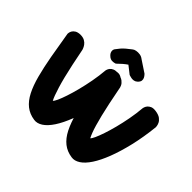

<svg xmlns="http://www.w3.org/2000/svg" viewBox="-185 -1090 1334 1334"><g transform="rotate(45 482.0 -422.5)"><path d="M295 -2Q245 -9 209 -37.5Q173 -66 147.5 -116Q122 -166 103.5 -236Q85 -306 69 -394.5Q53 -483 36 -589Q36 -589 37 -598Q38 -607 44 -618Q50 -629 64 -638Q78 -647 103 -648Q130 -648 146.5 -638.5Q163 -629 172 -616Q181 -603 184.5 -593Q188 -583 188 -583Q201 -516 213 -460Q225 -404 236 -360Q247 -316 257.5 -282Q268 -248 276.5 -225Q285 -202 293 -187Q301 -193 312.5 -218Q324 -243 337.5 -283.5Q351 -324 364 -374.5Q377 -425 387.5 -481.5Q398 -538 403 -596Q403 -596 405.5 -604.5Q408 -613 416 -623Q424 -633 439.5 -639.5Q455 -646 482 -642Q514 -637 530 -624.5Q546 -612 552.5 -598Q559 -584 560 -573.5Q561 -563 561 -563Q549 -453 527.5 -362.5Q506 -272 479 -202Q452 -132 421.5 -85.5Q391 -39 358.5 -18Q326 3 295 -2ZM663 -2Q613 -9 577 -37.5Q541 -66 515.5 -116Q490 -166 471.5 -236Q453 -306 437 -394.5Q421 -483 404 -589Q404 -589 407 -598Q410 -607 418 -618Q426 -629 441 -637Q456 -645 482 -645Q498 -644 512.5 -633.5Q527 -623 537.5 -608.5Q548 -594 554 -583.5Q560 -573 560 -573Q573 -505 584.5 -450.5Q596 -396 606.5 -353.5Q617 -311 626.5 -278.5Q636 -246 644.5 -224Q653 -202 661 -187Q669 -193 680.5 -218Q692 -243 705.5 -283Q719 -323 732 -373Q745 -423 755.5 -479Q766 -535 771 -593Q771 -593 773.5 -602Q776 -611 784 -621.5Q792 -632 807.5 -639Q823 -646 850 -642Q882 -637 898 -624.5Q914 -612 920.5 -598Q927 -584 928 -573.5Q929 -563 929 -563Q917 -453 895.5 -362.5Q874 -272 847 -202Q820 -132 789.5 -85.5Q759 -39 726.5 -18Q694 3 663 -2ZM362 -684Q348 -695 343 -705Q338 -715 338 -724Q338 -733 340.5 -738Q343 -743 343 -743Q356 -761 368 -775Q380 -789 395.5 -802Q411 -815 432 -831Q441 -839 457 -842Q473 -845 491 -842.5Q509 -840 524 -828L610 -771Q610 -771 616 -764.5Q622 -758 627.5 -747.5Q633 -737 631.5 -724Q630 -711 615 -697Q604 -687 591.5 -685Q579 -683 568 -685Q557 -687 550 -689.5Q543 -692 543 -692L487 -736Q472 -726 455 -711.5Q438 -697 420 -679Q420 -679 411.5 -676.5Q403 -674 389.5 -674Q376 -674 362 -684Z"/></g></svg>

Font: Sour Gummy
Style: Bold
Weight: 700
Designer: Stefie Justprince
Foundry: Eifetstype
Version: Version 1.000